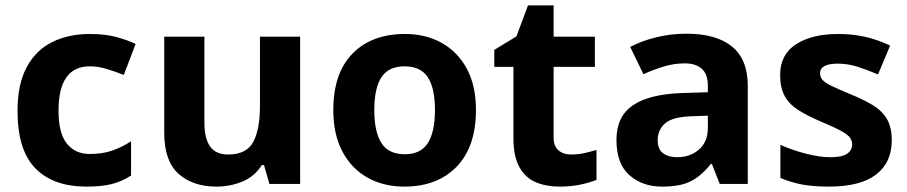

<svg xmlns="http://www.w3.org/2000/svg" viewBox="-20 -682 3365 712"><path d="M300 10Q178 10 111.5 -57.5Q45 -125 45 -270Q45 -370 79 -433Q113 -496 173.5 -526Q234 -556 313 -556Q369 -556 410.5 -545Q452 -534 483 -519L439 -404Q404 -418 373.5 -427Q343 -436 313 -436Q197 -436 197 -271Q197 -189 227.5 -150Q258 -111 313 -111Q360 -111 396 -123.5Q432 -136 466 -158V-31Q432 -9 394.5 0.5Q357 10 300 10Z M1093 -546V0H979L959 -70H951Q925 -28 879.5 -9Q834 10 783 10Q695 10 642 -37.5Q589 -85 589 -190V-546H738V-227Q738 -169 759 -139Q780 -109 826 -109Q894 -109 919 -155.5Q944 -202 944 -289V-546Z M1745 -274Q1745 -138 1673.5 -64Q1602 10 1479 10Q1403 10 1343.5 -23Q1284 -56 1250 -119.5Q1216 -183 1216 -274Q1216 -410 1287 -483Q1358 -556 1482 -556Q1559 -556 1618 -523Q1677 -490 1711 -427.5Q1745 -365 1745 -274ZM1368 -274Q1368 -193 1394.5 -151.5Q1421 -110 1481 -110Q1540 -110 1566.5 -151.5Q1593 -193 1593 -274Q1593 -355 1566.5 -395.5Q1540 -436 1480 -436Q1421 -436 1394.5 -395.5Q1368 -355 1368 -274Z M2098 -109Q2123 -109 2146 -114Q2169 -119 2192 -126V-15Q2168 -5 2132.5 2.5Q2097 10 2055 10Q2006 10 1967.5 -6Q1929 -22 1906.5 -61.5Q1884 -101 1884 -171V-434H1813V-497L1895 -547L1938 -662H2033V-546H2186V-434H2033V-171Q2033 -140 2051 -124.5Q2069 -109 2098 -109Z M2526 -557Q2636 -557 2694.5 -509.5Q2753 -462 2753 -364V0H2649L2620 -74H2616Q2581 -30 2542 -10Q2503 10 2435 10Q2362 10 2314 -32.5Q2266 -75 2266 -163Q2266 -250 2327 -291.5Q2388 -333 2510 -337L2605 -340V-364Q2605 -407 2582.5 -427Q2560 -447 2520 -447Q2480 -447 2442 -435.5Q2404 -424 2366 -407L2317 -508Q2361 -531 2414.5 -544Q2468 -557 2526 -557ZM2547 -251Q2475 -249 2447 -225Q2419 -201 2419 -162Q2419 -128 2439 -113.5Q2459 -99 2491 -99Q2539 -99 2572 -127.5Q2605 -156 2605 -208V-253Z M3287 -162Q3287 -79 3228.5 -34.5Q3170 10 3054 10Q2997 10 2956 2.5Q2915 -5 2874 -22V-145Q2918 -125 2969 -112Q3020 -99 3059 -99Q3103 -99 3121.5 -112Q3140 -125 3140 -146Q3140 -160 3132.5 -171Q3125 -182 3100 -196Q3075 -210 3022 -232Q2971 -254 2938 -275.5Q2905 -297 2889 -327.5Q2873 -358 2873 -404Q2873 -480 2932 -518Q2991 -556 3089 -556Q3140 -556 3186 -546Q3232 -536 3281 -513L3236 -406Q3196 -423 3160 -434.5Q3124 -446 3087 -446Q3021 -446 3021 -410Q3021 -397 3029.5 -386.5Q3038 -376 3062.5 -364Q3087 -352 3135 -332Q3182 -313 3216 -292.5Q3250 -272 3268.5 -241.5Q3287 -211 3287 -162Z"/></svg>

Font: Noto Sans Sinhala
Style: Bold
Weight: 700
Designer: Jelle Bosma - Monotype Design Team
Foundry: Monotype Imaging Inc.
Version: Version 2.006; ttfautohint (v1.8.4.7-5d5b)